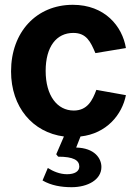

<svg xmlns="http://www.w3.org/2000/svg" viewBox="-20 -560 572 799"><path d="M402 135C402 99 374 56 297 54L315 8C424 -4 488 -83 504 -164L381 -186C365 -143 344 -100 287 -100C218 -100 170 -162 170 -265C170 -366 215 -423 285 -423C340 -423 357 -386 377 -339L504 -360C489 -451 416 -540 283 -540C132 -540 26 -427 26 -263C26 -114 116 -9 246 8L214 82L222 92C286 92 310 107 310 133C310 153 291 165 259 165C229 165 201 153 179 139L157 191C193 212 235 219 278 219C345 219 402 188 402 135Z"/></svg>

Font: Cheyenne Sans
Style: Bold
Weight: 700
Designer: The Public Sans project authors (U.S. Web Design System), Libre Franklin designed by Pablo Impallari and Rodrigo Fuenzal
Foundry: The Cheyenne Sans Project Authors
Version: Version 2.007